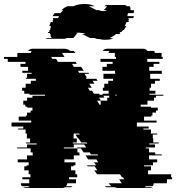

<svg xmlns="http://www.w3.org/2000/svg" viewBox="-81 -945 885 965"><path d="M779 -54H784V-44H758V-24H692Q692 -20 690 -16Q688 -12 686 -9H652Q648 -5 646 -4H686Q681 0 672 0H514Q508 0 503 -1.5Q498 -3 494 -4H453Q449 -6 445 -9H479Q474 -13 471 -17Q468 -21 466 -23V-24H531L518 -44H544L537 -54H532L522 -69H407L393 -89H408L395 -109H360L356 -114H402L392 -129H413L403 -144H362L349 -164H412L409 -169H376L370 -179H339L326 -199H309L306 -204H352L342 -219H290V-204H240V-199H308V-179H318V-169H319V-164H290V-144H243V-129H298V-114H288V-109H276V-89H298V-69H307V-54H266V-44H301V-24H257Q257 -20 255 -16Q253 -12 251 -9H283Q279 -5 277 -4H246Q241 0 232 0H51Q41 0 36 -4H68Q66 -5 62 -9H29Q27 -12 25 -16Q23 -20 23 -24H66V-44H31V-54H72V-69H63V-89H41V-109H53V-114H63V-129H8V-144H55V-164H84V-169H83V-179H73V-199H5V-204H55V-219H103V-224H50V-229H70V-249H54V-269H55V-274H47V-279H48V-294H10V-299H36V-309H-23V-329H76V-339H13V-359H49V-364H55V-379H73V-389H82V-404H56V-409H46V-419H36V-439H55V-454H82V-464H145V-469H67V-474H41V-489H30V-504H48V-524H74V-539H99V-549H49V-554H55V-574H78V-579H31V-589H60V-609H22V-624H47V-634H-42V-649H-61V-659H6V-673Q6 -677 7 -679H74Q74 -683 78 -689H60Q68 -700 82 -700H240Q251 -700 259 -697Q267 -694 272 -689H290Q294 -685 298 -679H231Q231 -678 231.5 -678Q232 -678 232 -677L243 -659H176L182 -649H201L210 -634H299L305 -624H281L290 -609H327L340 -589H311L317 -579H364L367 -574H344L356 -554H350L353 -549H403L409 -539H384L394 -524H368L380 -504H361L370 -489H381L391 -474H417L420 -469H435V-474H465V-489H436V-504H443V-524H463V-539H487V-549H439V-574H498V-579H497V-589H434V-609H456V-624H485V-634H424V-649H502V-659H496V-673Q496 -677 497 -679H464Q465 -683 469 -689H435Q443 -700 457 -700H638Q652 -700 660 -689H694Q696 -685 698 -679H731V-659H737V-649H659V-634H720V-624H691V-609H669V-589H732V-579H733V-574H674V-549H722V-539H698V-524H678V-504H671V-489H700V-474H670V-469H740V-464H703V-454H693V-439H660V-419H626V-409H678V-404H712V-389H703V-379H685V-364H679V-359H643V-339H706V-329H607V-309H666V-299H640V-294H678V-279H677V-274H709V-269H687V-249H689V-229H717V-224H669V-219H698V-204H652V-199H668V-179H699V-169H732V-164H668V-144H709V-129H688V-114H643V-109H678V-89H663V-69H779ZM505 -469H498L501 -464H505ZM438 -464 444 -454H417L426 -439H458V-454H468V-464ZM425 -439H407L419 -419H425ZM358 -224 355 -229H327L314 -249H311L298 -269H320L316 -274H290V-269H289V-249H305V-229H285V-224ZM562 -879 559 -864H592L589 -854H565Q565 -853 564.5 -852Q564 -851 564 -849H567L564 -839H567Q565 -835 565 -834H555L546 -814H554Q551 -809 548 -804Q545 -799 541 -794H538L529 -784H524Q523 -783 522 -782Q521 -781 519 -779H525L519 -774H502Q488 -761 469 -754H490Q486 -753 482.5 -751.5Q479 -750 475 -749H481Q468 -745 447 -745Q438 -745 430 -746.5Q422 -748 415 -749H408Q400 -751 393 -754H372Q360 -759 350.5 -764.5Q341 -770 331 -774H349Q345 -776 342 -777Q339 -778 335 -779H329Q325 -780 321.5 -780.5Q318 -781 314 -781Q310 -781 307 -780.5Q304 -780 301 -779H310Q306 -778 302 -774H305Q300 -770 296 -764Q292 -758 287 -754H255Q249 -750 243 -750H159Q152 -750 147 -754H180Q173 -759 173 -768V-774H170V-779H161V-784H167Q167 -786 167 -789Q167 -792 168 -794H171Q172 -799 173 -804Q174 -809 175 -814H167Q170 -825 174 -834H184Q184 -836 184.5 -837Q185 -838 185 -839H182Q184 -841 185 -844Q186 -847 187 -849H184Q184 -850 186 -854H210L216 -864H183Q185 -868 188 -871.5Q191 -875 194 -879H223Q226 -883 229.5 -886.5Q233 -890 237 -894H227Q234 -900 241.5 -905Q249 -910 258 -914H288Q313 -925 343 -925Q360 -925 372.5 -922Q385 -919 395 -914H365Q376 -909 385.5 -903.5Q395 -898 405 -894H415Q427 -889 440 -889Q450 -889 457 -894H439Q445 -898 449.5 -904Q454 -910 458 -914H444Q449 -920 458 -920H542Q552 -920 556 -914H570Q575 -909 575 -901V-894H592Q592 -890 592 -886.5Q592 -883 591 -879Z"/></svg>

Font: Rubik Glitch
Style: Regular
Weight: 400
Designer: Hubert and Fischer, NaN
Foundry: Hubert and Fischer, NaN
Version: Version 2.200